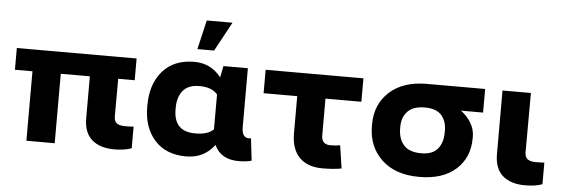

<svg xmlns="http://www.w3.org/2000/svg" viewBox="-50 -940 3260 1108"><g transform="rotate(5 1580.0 -386.0)"><path d="M130.4 -402.3H28.8V-528.3H722.7V-402.3H627L626.5 -185.1Q626.5 -156.7 642.3 -145Q658.2 -133.3 690.4 -133.3Q728.5 -133.3 739.7 -135.3V-9.8Q699.2 5.4 639.2 5.4Q556.6 5.4 509.8 -35.4Q462.9 -76.2 462.9 -160.6V-402.3H294.4V0H130.4Z M808.1 -254.9V-265.1Q808.1 -387.7 873.3 -462.9Q938.5 -538.1 1056.6 -538.1Q1152.8 -538.1 1212.4 -461.9L1225.6 -528.3H1367.2V-187.5Q1367.2 -126 1407.7 -126Q1417 -126 1420.4 -127.4L1435.5 1.5Q1403.3 10.3 1359.9 10.3Q1256.8 10.3 1219.7 -70.8Q1159.2 9.8 1055.7 9.8Q939 9.8 873.5 -63.2Q808.1 -136.2 808.1 -254.9ZM972.2 -265.1V-254.9Q972.2 -127 1097.2 -127Q1170.9 -127 1203.1 -160.2V-362.3Q1169.9 -401.4 1098.1 -401.4Q1033.2 -401.4 1002.7 -364Q972.2 -326.7 972.2 -265.1ZM1067.4 -612.8 1106.9 -782.2H1255.9L1164.1 -612.8Z M1470.2 -392.6V-528.3H2036.6V-392.6H1828.6V-179.2Q1828.6 -127 1880.4 -127Q1912.1 -127 1936.5 -131.8L1956.5 1Q1910.2 9.8 1845.2 9.8Q1759.3 9.8 1712.2 -38.1Q1665 -85.9 1665 -178.2V-392.6Z M2109.4 -258.8V-269Q2109.4 -384.3 2188 -456.3Q2266.6 -528.3 2405.3 -528.3H2741.7V-391.6H2613.8Q2651.4 -363.3 2673.1 -326.4Q2694.8 -289.6 2694.8 -249V-238.8Q2694.8 -126.5 2618.7 -58.1Q2542.5 10.3 2406.2 10.3Q2267.1 10.3 2188.2 -64.7Q2109.4 -139.6 2109.4 -258.8ZM2405.3 -391.6Q2337.4 -391.6 2305.2 -357.7Q2272.9 -323.7 2272.9 -269V-258.8Q2272.9 -198.7 2304.9 -162.6Q2336.9 -126.5 2406.2 -126.5Q2471.2 -126.5 2501.2 -162.6Q2531.2 -198.7 2531.2 -258.8V-269Q2531.2 -323.7 2501 -357.7Q2470.7 -391.6 2405.3 -391.6Z M2842.3 -528.3H3006.8L3005.9 -185.1Q3005.9 -156.7 3021.7 -145Q3037.6 -133.3 3070.3 -133.3Q3107.9 -133.3 3119.1 -135.3V-9.8Q3079.6 5.4 3018.6 5.4Q2936 5.4 2889.2 -35.4Q2842.3 -76.2 2842.3 -160.6Z"/></g></svg>

Font: Bert Sans Black
Style: Regular
Weight: 900
Designer: Christian Robertson, Adam Twardoch, & Cristiano Sobral
Foundry: Google
Version: Version 12.135;January 10, 2020;FontCreator 12.0.0.2547 64-b